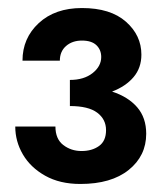

<svg xmlns="http://www.w3.org/2000/svg" viewBox="-20 -728 405 478"><path d="M180 -270Q129 -270 92.5 -290.5Q56 -311 37 -343.5Q18 -376 18 -413H118Q118 -382 137.5 -367Q157 -352 183 -352Q209 -352 226.5 -364.5Q244 -377 244 -404Q244 -431 222 -447.5Q200 -464 154 -464V-529Q189 -529 210.5 -546Q232 -563 232 -586Q232 -604 220 -615.5Q208 -627 184 -627Q160 -627 144.5 -613.5Q129 -600 129 -577H36Q36 -633 76.5 -670.5Q117 -708 184 -708Q255 -708 293.5 -674Q332 -640 332 -592Q332 -559 312.5 -536Q293 -513 259 -500Q299 -487 321.5 -461Q344 -435 344 -395Q344 -340 300.5 -305Q257 -270 180 -270Z"/></svg>

Font: Jost*
Style: Bold
Weight: 700
Version: Version 3.7